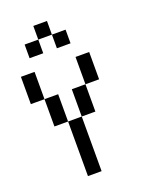

<svg xmlns="http://www.w3.org/2000/svg" viewBox="-132 -757 639 826"><g transform="rotate(-20 187.5 -344.0)"><path d="M62.5 -562.5V-625H125V-562.5ZM125 -625V-687.5H187.5V-625ZM187.5 -562.5V-625H250V-562.5ZM250 -437.5V-500H312.5V-437.5ZM250 -375V-437.5H312.5V-375ZM187.5 -312.5V-375H250V-312.5ZM187.5 -250V-312.5H250V-250ZM62.5 -312.5V-375H125V-312.5ZM62.5 -250V-312.5H125V-250ZM0 -437.5V-500H62.5V-437.5ZM0 -375V-437.5H62.5V-375ZM125 -187.5V-250H187.5V-187.5ZM125 -125V-187.5H187.5V-125ZM125 -62.5V-125H187.5V-62.5ZM125 0V-62.5H187.5V0Z"/></g></svg>

Font: AprilSans
Style: Regular
Weight: 400
Designer: typesprite
Version: Version 1.001;PS 001.001;hotconv 1.0.88;makeotf.lib2.5.64775